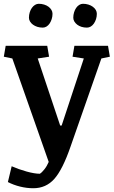

<svg xmlns="http://www.w3.org/2000/svg" viewBox="-30 -772 601 1015"><path d="M550.8 -472.2 505.9 -462.9 343.3 2Q301.3 124 257.3 173.6Q213.4 223.1 146 223.1Q111.3 223.1 76.2 214.4Q41 205.6 11.7 190.4L31.7 106.9Q68.4 123 110.6 134.8Q152.8 146.5 180.7 146.5Q191.4 140.1 204.8 123Q218.3 106 227.5 84L35.2 -462.9L-9.8 -472.2L0 -529.8H219.7L229.5 -472.2L169.4 -462.9L288.1 -108.4H295.9L413.1 -462.9L353.5 -472.2L363.3 -529.8H541ZM123 -678.2Q123 -693.4 127.2 -706.8Q131.3 -720.2 138.4 -730.2Q145.5 -740.2 155 -746.1Q164.6 -752 174.8 -752Q189.9 -752 203.4 -747.8Q216.8 -743.7 226.6 -736.3Q236.3 -729 241.9 -719.5Q247.6 -710 247.6 -699.2Q247.6 -684.6 243.4 -671.4Q239.3 -658.2 232.4 -647.9Q225.6 -637.7 216.1 -631.8Q206.5 -626 196.3 -626Q180.7 -626 167.5 -630.1Q154.3 -634.3 144.3 -641.6Q134.3 -648.9 128.7 -658.4Q123 -668 123 -678.2ZM357.4 -678.2Q357.4 -693.4 361.6 -706.8Q365.7 -720.2 372.6 -730.2Q379.4 -740.2 388.9 -746.1Q398.4 -752 408.7 -752Q423.8 -752 437.3 -747.8Q450.7 -743.7 460.7 -736.3Q470.7 -729 476.3 -719.5Q481.9 -710 481.9 -699.2Q481.9 -684.6 477.8 -671.4Q473.6 -658.2 466.6 -647.9Q459.5 -637.7 450 -631.8Q440.4 -626 429.7 -626Q414.1 -626 400.9 -630.1Q387.7 -634.3 378.2 -641.6Q368.7 -648.9 363 -658.4Q357.4 -668 357.4 -678.2Z"/></svg>

Font: Noticia Text
Style: Bold
Weight: 700
Designer: JM Sole
Foundry: JM Sole
Version: Version 1.003